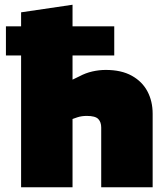

<svg xmlns="http://www.w3.org/2000/svg" viewBox="-20 -790 704 810"><path d="M69 0V-556H5V-679H69V-738L286 -770V-679H462V-556H286V-454L315 -468Q341 -482 369.5 -488.5Q398 -495 426 -495Q492 -495 536 -470.5Q580 -446 602 -404.5Q624 -363 624 -310V0H407V-252Q407 -275 394.5 -288Q382 -301 346 -301Q335 -301 325 -299.5Q315 -298 306 -295L286 -288V0Z"/></svg>

Font: REM Medium Black
Style: Regular
Weight: 900
Version: Version 1.005;gftools[0.9.28]